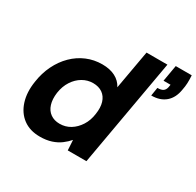

<svg xmlns="http://www.w3.org/2000/svg" viewBox="-160 -919 1140 1114"><g transform="rotate(30 410.5 -362.5)"><path d="M234 12Q167 12 122 -21.5Q77 -55 58 -114.5Q39 -174 51 -250Q60 -312 85.5 -364Q111 -416 149.5 -454Q188 -492 236.5 -512.5Q285 -533 340 -533Q391 -533 427 -514.5Q463 -496 481 -461L527 -720H667L540 0H415L411 -68Q393 -47 368.5 -28.5Q344 -10 310.5 1Q277 12 234 12ZM296 -110Q335 -110 367 -129.5Q399 -149 421.5 -184Q444 -219 450 -265Q457 -310 447 -343Q437 -376 411.5 -394Q386 -412 348 -412Q311 -412 278.5 -393Q246 -374 223.5 -339.5Q201 -305 194 -258Q188 -213 198.5 -179.5Q209 -146 234.5 -128Q260 -110 296 -110ZM675 -518 684 -574Q709 -574 721.5 -582.5Q734 -591 738 -610L741 -628H694L713 -737H820Q822 -708 821 -685Q820 -662 815 -638Q806 -580 770 -549Q734 -518 675 -518Z"/></g></svg>

Font: DM Sans 10pt ExtraBold
Style: Italic
Weight: 800
Italic angle: -10°
Version: Version 4.004;gftools[0.9.30]